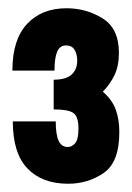

<svg xmlns="http://www.w3.org/2000/svg" viewBox="-20 -864 320 465"><path d="M110 -599Q145 -599 157.5 -590.5Q170 -582 170 -553Q170 -526 162 -517Q154 -508 144 -508Q129 -508 122 -523Q115 -538 115 -570H11Q11 -493 46.5 -456Q82 -419 145 -419Q193 -419 231 -445Q269 -471 269 -544Q269 -574 260.5 -598Q252 -622 229 -642Q246 -659 257 -681.5Q268 -704 268 -736Q268 -795 228.5 -819.5Q189 -844 141 -844Q81 -844 45.5 -806Q10 -768 10 -693H112Q112 -724 118.5 -739Q125 -754 140 -754Q154 -754 160.5 -743.5Q167 -733 167 -717Q167 -696 153.5 -683.5Q140 -671 110 -671Z"/></svg>

Font: Secuela Black
Style: Regular
Weight: 900
Designer: Fernando Haro
Foundry: deFharo
Version: Version 1.704